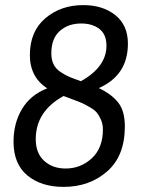

<svg xmlns="http://www.w3.org/2000/svg" viewBox="-20 -726 575 752"><path d="M306 -706Q383 -706 432 -666.5Q481 -627 481 -555Q481 -431 367 -381Q416 -358 442.5 -325Q469 -292 469 -231Q469 -115 399.5 -54.5Q330 6 229 6Q141 6 87 -39Q33 -84 33 -171Q33 -244 66.5 -299.5Q100 -355 165 -380Q97 -424 97 -510Q97 -603 157.5 -654.5Q218 -706 306 -706ZM298 -634Q247 -634 214 -604.5Q181 -575 181 -517Q181 -493 189.5 -475Q198 -457 216.5 -444.5Q235 -432 251.5 -425Q268 -418 297 -408Q397 -464 397 -547Q397 -591 369.5 -612.5Q342 -634 298 -634ZM229 -350Q120 -290 120 -181Q120 -126 153 -96Q186 -66 237 -66Q296 -66 339.5 -106Q383 -146 383 -219Q383 -240 375.5 -257Q368 -274 359.5 -284.5Q351 -295 332 -306Q313 -317 302 -322Q291 -327 265 -336.5Q239 -346 229 -350Z"/></svg>

Font: Asap
Style: Italic
Weight: 400
Italic angle: -6°
Designer: Pablo Cosgaya
Foundry: Pablo Cosgaya
Version: Version 1.007;PS 001.007;hotconv 1.0.70;makeotf.lib2.5.58329